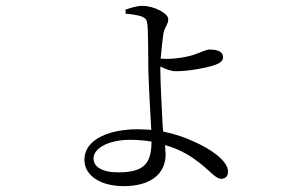

<svg xmlns="http://www.w3.org/2000/svg" viewBox="-20 -580 1040 655"><path d="M409 -533C427 -532 447 -529 463 -524C477 -518 481 -513 483 -496C485 -482 486 -395 486 -345C487 -294 493 -194 496 -137C481 -138 465 -139 449 -139C355 -139 268 -106 268 -35C268 20 324 55 402 55C498 55 545 10 545 -53L543 -85C569 -78 592 -68 614 -56C687 -14 710 30 735 30C749 30 758 21 758 6C758 -33 695 -73 646 -95C614 -110 578 -123 537 -131L535 -147C532 -206 527 -303 527 -339V-353C543 -345 563 -337 579 -337C628 -337 689 -350 712 -358C733 -365 741 -374 741 -384C741 -403 725 -411 694 -411C684 -411 669 -403 646 -395C620 -385 577 -379 549 -379L528 -380C531 -414 535 -450 538 -469C544 -492 554 -497 554 -515C554 -534 506 -560 466 -560C446 -560 426 -553 408 -547ZM497 -97C496 -25 475 8 383 8C327 8 299 -12 299 -39C299 -75 351 -103 424 -103C449 -103 474 -101 497 -97Z"/></svg>

Font: Noto Serif CJK TC Light
Style: Regular
Weight: 300
Designer: Ryoko NISHIZUKA 西塚涼子 (kana & ideographs); Frank Grießhammer (Latin, Greek & Cyrillic); Wenlong ZHANG 张文龙 (bopomofo); San
Foundry: Adobe
Version: Version 2.001;hotconv 1.1.0;makeotfexe 2.6.0